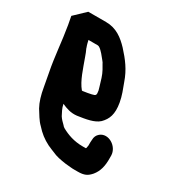

<svg xmlns="http://www.w3.org/2000/svg" viewBox="-197 -662 914 971"><g transform="rotate(30 260.5 -176.5)"><path d="M110 -417 114 -400C116 -393 118 -385 121 -378C122 -375 122 -373 123 -372C128 -362 133 -349 139 -332C159 -278 177 -217 209 -179C212 -178 214 -178 217 -179C233 -181 248 -184 262 -187C285 -192 286 -196 282 -221C281 -226 279 -233 276 -242C268 -269 260 -299 247 -322L232 -348C231 -351 228 -356 222 -363C211 -377 190 -404 175 -413C172 -415 168 -417 164 -417ZM-17 -431 -26 -479 38 -540H142C202 -540 243 -508 279 -470C320 -425 352 -384 373 -323C385 -291 399 -257 405 -221C416 -158 402 -124 373 -95C346 -70 299 -63 251 -56C216 -52 189 -62 162 -74C167 -48 177 -34 186 -15C195 -1 205 8 216 19C219 23 224 28 228 30C262 49 302 64 355 64H372C372 63 373 62 374 62C377 50 378 41 377 27L378 12C378 -5 384 -18 396 -28C436 -61 501 -21 502 32V46C503 93 494 127 471 155C451 178 434 187 396 187H377C370 187 362 187 355 186L323 183C290 178 266 174 241 162L226 156C219 153 211 149 203 146C169 129 144 109 119 81C98 61 83 33 67 8C51 -21 41 -56 34 -97L20 -173C3 -258 -2 -344 -17 -431Z"/></g></svg>

Font: Blanket
Style: ReversedObl
Weight: 700
Foundry: Cannot Into Space Fonts
Version: Version 0.9